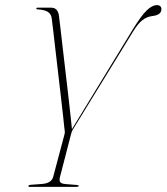

<svg xmlns="http://www.w3.org/2000/svg" viewBox="-20 -730 651 750"><path d="M287.5 -4.5Q287.5 0 277.5 0H96Q91 0 91 -4Q91 -7 98.5 -8L145 -11.5Q181.5 -14.5 188 -40L231.5 -203.5Q234 -212 233 -218.2Q232 -224.5 231 -233Q230.5 -240 227 -271.8Q223.5 -303.5 218.2 -349.2Q213 -395 207 -445.5Q201 -496 195.8 -542Q190.5 -588 186.8 -619.8Q183 -651.5 182 -658.5Q180 -675 167 -683.5Q154 -692 126 -693.5Q122 -693.5 122 -697Q122 -700 126 -700H180Q205 -700 210 -670.5Q211 -662.5 214.8 -630.8Q218.5 -599 223.8 -553.5Q229 -508 235 -457.2Q241 -406.5 246.5 -359Q252 -311.5 255.8 -275.8Q259.5 -240 261 -225.5L497.5 -613Q530.5 -667.5 552.5 -688.8Q574.5 -710 592.5 -710Q602.5 -710 606.8 -705Q611 -700 610.5 -693.5Q610 -671.5 576 -667.5Q554 -665 536.5 -651.5Q519 -638 500 -607L264 -223Q261 -218 259.8 -213.5Q258.5 -209 256.5 -202L214 -37.5Q211 -25.5 215 -19Q219 -12.5 236 -11L279.5 -7.5Q287.5 -7 287.5 -4.5Z"/></svg>

Font: Fraunces 144pt S000 Thin
Style: Italic
Weight: 100
Italic angle: -16°
Version: Version 1.000; ttfautohint (v1.8.3)